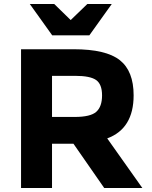

<svg xmlns="http://www.w3.org/2000/svg" viewBox="-20 -947 767 967"><path d="M653 -467Q653 -299 520 -250L697 0H505L350 -223H242V0H86V-699H351Q514 -699 583.5 -644Q653 -589 653 -467ZM359 -565H242V-358H356Q436 -358 465 -384Q494 -410 494 -466.5Q494 -523 464 -544Q434 -565 359 -565ZM130 -927H253L336 -846L420 -927H543L430 -769H243Z"/></svg>

Font: Montreal
Style: Bold
Weight: 700
Designer: Julieta Ulanovsky, usr_local_share
Foundry: Julieta Ulanovsky, usr_local_share
Version: Version 2.001